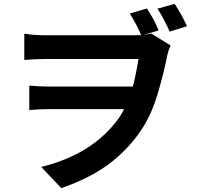

<svg xmlns="http://www.w3.org/2000/svg" viewBox="-20 -887 1040 996"><path d="M950 -751 860 -723Q833 -786 797 -842L886 -867Q923 -811 950 -751ZM803 -729 724 -706Q745 -709 765 -713L865 -651Q864 -649 863 -646Q854 -627 849 -606Q830 -509 800 -407Q770 -305 727 -235Q663 -130 561 -48.5Q459 33 298 89L194 -21Q462 -87 597 -275Q612 -297 624 -321H235Q181 -321 132 -316V-443Q184 -438 230 -438H669Q687 -506 698 -581H221Q190 -581 158.5 -579.5Q127 -578 106 -576V-712Q107 -712 108 -712Q157 -704 220 -704H674Q694 -704 712 -705Q688 -763 653 -817L742 -843Q779 -788 803 -729Z"/></svg>

Font: Source Han Sans CN Bold
Style: Bold
Weight: 700
Designer: Ryoko NISHIZUKA 西塚涼子 (kana & ideographs); Paul D. Hunt (Latin, Greek & Cyrillic); Wenlong ZHANG 张文龙 (bopomofo); Sandoll 
Foundry: Adobe Systems Incorporated
Version: Version 1.00;May 30, 2023;FontCreator 11.5.0.2422 32-bit